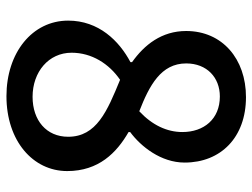

<svg xmlns="http://www.w3.org/2000/svg" viewBox="-116 -672 801 610"><g transform="rotate(90 285.0 -367.5)"><path d="M286 13C428 13 524 -71 524 -180C524 -280 466 -337 400 -375V-380C446 -414 497 -478 497 -553C497 -668 417 -748 289 -748C168 -748 79 -673 79 -558C79 -480 123 -425 178 -386V-381C110 -345 46 -280 46 -183C46 -69 148 13 286 13ZM334 -409C252 -441 182 -478 182 -558C182 -624 227 -665 287 -665C359 -665 400 -614 400 -546C400 -497 378 -450 334 -409ZM288 -70C209 -70 148 -121 148 -194C148 -258 183 -313 234 -348C334 -307 415 -273 415 -183C415 -114 363 -70 288 -70Z"/></g></svg>

Font: Genne Gothic Medium
Style: Regular
Weight: 500
Designer: Ryoko NISHIZUKA (kana & ideographs); Paul D. Hunt (Latin, Greek & Cyrillic); Wenlong ZHANG (bopomofo); Sandoll Communica
Foundry: Adobe Systems Incorporated
Version: Version 1.004;PS 1.004;hotconv 16.6.51;makeotf.lib2.5.65220